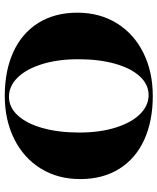

<svg xmlns="http://www.w3.org/2000/svg" viewBox="54 -716 676 825"><g transform="rotate(90 392.5 -304.0)"><path d="M750 -310Q750 -214 704.5 -140.5Q659 -67 577.5 -26.5Q496 14 392 14Q285 14 204.5 -22.5Q124 -59 79.5 -129.5Q35 -200 35 -298Q35 -394 80.5 -467.5Q126 -541 207.5 -581.5Q289 -622 393 -622Q500 -622 580.5 -585.5Q661 -549 705.5 -478.5Q750 -408 750 -310ZM235 -302Q235 -213 256.5 -145Q278 -77 314.5 -40.5Q351 -4 396 -4Q442 -4 477 -42.5Q512 -81 531 -149.5Q550 -218 550 -306Q550 -395 528.5 -463Q507 -531 470.5 -567.5Q434 -604 389 -604Q343 -604 308 -565.5Q273 -527 254 -458.5Q235 -390 235 -302Z"/></g></svg>

Font: Playfair Display SC Black
Style: Regular
Weight: 900
Designer: Claus Eggers Sørensen
Foundry: Claus Eggers Sørensen
Version: Version 1.200; ttfautohint (v1.6)